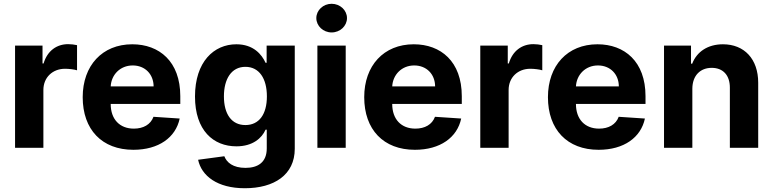

<svg xmlns="http://www.w3.org/2000/svg" viewBox="-20 -789 4126 1025"><path d="M60.4 0H211.6V-308.6C211.6 -375.7 260.7 -421.9 327.4 -421.9C348.4 -421.9 377.1 -418.3 391.3 -413.7V-547.9C377.8 -551.1 359 -553.3 343.8 -553.3C282.7 -553.3 232.6 -517.8 212.7 -450.3H207V-545.5H60.4Z M692.1 10.7C827.1 10.7 918 -55 939.3 -156.2L799.4 -165.5C784.1 -123.9 745 -102.3 694.6 -102.3C619 -102.3 571 -152.3 571 -233.7V-234H942.5V-275.6C942.5 -460.9 830.3 -552.6 686.1 -552.6C525.6 -552.6 421.5 -438.6 421.5 -270.2C421.5 -97.3 524.1 10.7 692.1 10.7ZM571 -327.8C574.2 -389.9 621.4 -439.6 688.6 -439.6C754.3 -439.6 799.7 -392.8 800.1 -327.8Z M1286.9 215.9C1442.8 215.9 1553.6 144.9 1553.6 5.3V-545.5H1403.4V-453.8H1397.7C1377.5 -498.2 1333.1 -552.6 1241.8 -552.6C1122.2 -552.6 1021 -459.5 1021 -273.8C1021 -92.3 1119.3 -7.8 1242.2 -7.8C1329.2 -7.8 1377.8 -51.5 1397.7 -96.6H1404.1V3.2C1404.1 78.1 1356.2 107.2 1290.5 107.2C1223.7 107.2 1190 78.1 1177.6 45.1L1037.6 63.9C1055.8 149.9 1139.9 215.9 1286.9 215.9ZM1290.1 -121.4C1215.9 -121.4 1175.4 -180.4 1175.4 -274.5C1175.4 -367.2 1215.2 -432.2 1290.1 -432.2C1363.6 -432.2 1404.8 -370 1404.8 -274.5C1404.8 -178.3 1362.9 -121.4 1290.1 -121.4Z M1674.4 0H1825.6V-545.5H1674.4ZM1750.4 -615.8C1795.5 -615.8 1832.4 -650.2 1832.4 -692.5C1832.4 -734.4 1795.5 -768.8 1750.4 -768.8C1705.6 -768.8 1668.7 -734.4 1668.7 -692.5C1668.7 -650.2 1705.6 -615.8 1750.4 -615.8Z M2195 10.7C2329.9 10.7 2420.8 -55 2442.1 -156.2L2302.2 -165.5C2286.9 -123.9 2247.9 -102.3 2197.4 -102.3C2121.8 -102.3 2073.9 -152.3 2073.9 -233.7V-234H2445.3V-275.6C2445.3 -460.9 2333.1 -552.6 2188.9 -552.6C2028.4 -552.6 1924.4 -438.6 1924.4 -270.2C1924.4 -97.3 2027 10.7 2195 10.7ZM2073.9 -327.8C2077.1 -389.9 2124.3 -439.6 2191.4 -439.6C2257.1 -439.6 2302.6 -392.8 2302.9 -327.8Z M2544 0H2695.3V-308.6C2695.3 -375.7 2744.3 -421.9 2811.1 -421.9C2832 -421.9 2860.8 -418.3 2875 -413.7V-547.9C2861.5 -551.1 2842.7 -553.3 2827.4 -553.3C2766.3 -553.3 2716.3 -517.8 2696.4 -450.3H2690.7V-545.5H2544Z M3175.8 10.7C3310.7 10.7 3401.6 -55 3422.9 -156.2L3283 -165.5C3267.8 -123.9 3228.7 -102.3 3178.3 -102.3C3102.6 -102.3 3054.7 -152.3 3054.7 -233.7V-234H3426.1V-275.6C3426.1 -460.9 3313.9 -552.6 3169.7 -552.6C3009.2 -552.6 2905.2 -438.6 2905.2 -270.2C2905.2 -97.3 3007.8 10.7 3175.8 10.7ZM3054.7 -327.8C3057.9 -389.9 3105.1 -439.6 3172.2 -439.6C3237.9 -439.6 3283.4 -392.8 3283.7 -327.8Z M3676.1 -315.3C3676.5 -385.7 3718.4 -426.8 3779.5 -426.8C3840.2 -426.8 3876.8 -387.1 3876.4 -320.3V0H4027.7V-347.3C4027.7 -474.4 3953.1 -552.6 3839.5 -552.6C3758.5 -552.6 3699.9 -512.8 3675.4 -449.2H3669V-545.5H3524.9V0H3676.1Z"/></svg>

Font: Karasuma Gothic
Style: Bold
Weight: 700
Designer: Rasmus Andersson / Ryoko Nishizuka
Foundry: Genbu
Version: Version 1.00